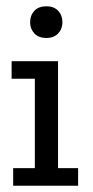

<svg xmlns="http://www.w3.org/2000/svg" viewBox="-20 -592 295 612"><path d="M22 0V-56H91V-341H17V-397H165V-56H229V0ZM128 -471Q103 -471 89.5 -485.5Q76 -500 76 -521Q76 -543 89.5 -557.5Q103 -572 128 -572Q152 -572 165.5 -557.5Q179 -543 179 -521Q179 -500 165.5 -485.5Q152 -471 128 -471Z"/></svg>

Font: Rokkitt SemiBold
Style: Regular
Weight: 400
Version: Version 3.103